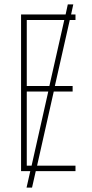

<svg xmlns="http://www.w3.org/2000/svg" viewBox="-20 -780 421 875"><path d="M298 -689 230 -388H311V-363H225L149 -25H324V0H143L126 75H101L118 0H76V-714H279L289 -760H314L304 -714H324V-689ZM273 -689H102V-388H205ZM200 -363H102V-25H124Z"/></svg>

Font: Noto Sans Display Thin Cond
Style: Regular
Weight: 250
Width: 3
Designer: Monotype Design team
Foundry: Monotype Imaging Inc.
Version: Version 1.000